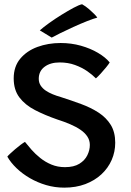

<svg xmlns="http://www.w3.org/2000/svg" viewBox="-20 -877 616 904"><path d="M282.5 6.5Q238.5 6.5 197.5 -5.5Q156.5 -17.5 120.8 -38.2Q85 -59 57.8 -85.2Q30.5 -111.5 14.5 -139.5Q17.5 -144 27.8 -153.5Q38 -163 51 -174.2Q64 -185.5 76.8 -195Q89.5 -204.5 97.5 -209Q110.5 -192.5 128.5 -172Q146.5 -151.5 170 -132.8Q193.5 -114 222.5 -102Q251.5 -90 286 -90Q328 -90 353.8 -106Q379.5 -122 391.2 -146Q403 -170 403 -194.5Q403 -216 391.5 -233.8Q380 -251.5 359.2 -265.8Q338.5 -280 310.5 -292Q282.5 -304 249.5 -314.5Q190.5 -335 144.2 -359Q98 -383 71.2 -418.5Q44.5 -454 44.5 -508Q44.5 -563.5 75.2 -600.5Q106 -637.5 156.2 -656Q206.5 -674.5 265.5 -674.5Q315.5 -674.5 360.8 -661.8Q406 -649 441.2 -628.2Q476.5 -607.5 496.5 -583Q491.5 -574.5 479.5 -559.8Q467.5 -545 454.2 -530.5Q441 -516 431.5 -508Q415.5 -524.5 390.8 -541.8Q366 -559 333.2 -571Q300.5 -583 261 -583Q217 -583 189.8 -562.5Q162.5 -542 162.5 -506Q162.5 -488 171.5 -474.2Q180.5 -460.5 195.2 -450.5Q210 -440.5 228.5 -433Q247 -425.5 266.5 -420Q316.5 -404 362.5 -387Q408.5 -370 444.5 -346.5Q480.5 -323 501.5 -289Q522.5 -255 522.5 -205Q522.5 -162 505.8 -123.8Q489 -85.5 457.5 -56.2Q426 -27 381.8 -10.2Q337.5 6.5 282.5 6.5ZM366.5 -857Q383.5 -847.5 398.8 -834.2Q414 -821 424.8 -810Q435.5 -799 438 -794Q420 -789.5 389.2 -777.2Q358.5 -765 325 -749.8Q291.5 -734.5 263.8 -720.8Q236 -707 223.5 -700L167.5 -734Q183.5 -748.5 211 -768.2Q238.5 -788 269.5 -807.2Q300.5 -826.5 326.8 -840.5Q353 -854.5 366.5 -857Z"/></svg>

Font: Grandstander Thin Medium
Style: Regular
Weight: 500
Version: Version 1.200